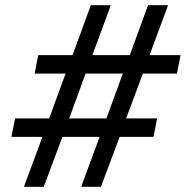

<svg xmlns="http://www.w3.org/2000/svg" viewBox="-20 -718 714 738"><path d="M292 0 363 -192H220L148 0H72L143 -192H24L38 -263H169L232 -435H113L127 -506H259L329 -698H406L335 -506H479L549 -698H626L555 -506H674L660 -435H529L465 -263H584L570 -192H440L368 0ZM246 -263H389L452 -435H309Z"/></svg>

Font: IBM Plex Sans Medium
Style: Italic
Weight: 500
Italic angle: -11.31°
Designer: Mike Abbink, Paul van der Laan, Pieter van Rosmalen
Foundry: Bold Monday
Version: Version 3.201